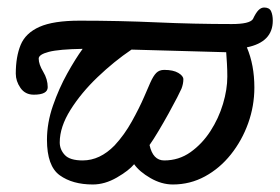

<svg xmlns="http://www.w3.org/2000/svg" viewBox="-20 -476 746 511"><path d="M227 15Q173 15 139 -9.5Q105 -34 105 -104Q105 -149 121 -195Q137 -241 159 -280.5Q181 -320 200 -346Q137 -345 110 -338Q83 -331 83 -320Q83 -305 95 -285Q107 -265 107 -244Q107 -224 70 -224Q47 -224 34.5 -242Q22 -260 22 -280Q22 -325 35 -356.5Q48 -388 85 -404.5Q122 -421 192 -421Q297 -421 397 -416.5Q497 -412 597 -412Q644 -412 653 -425Q661 -442 668 -449Q675 -456 683 -456Q697 -456 701.5 -446Q706 -436 706 -421Q706 -364 637 -350Q657 -303 657 -243Q657 -194 640.5 -148Q624 -102 594.5 -65Q565 -28 525.5 -6.5Q486 15 440 15Q410 15 380.5 -2Q351 -19 337 -39Q323 -22 291 -3.5Q259 15 227 15ZM200 -49Q246 -49 285 -89Q311 -117 331 -153Q351 -189 363.5 -218Q376 -247 380 -256Q388 -274 396 -282Q404 -290 417 -290Q441 -290 454.5 -282Q468 -274 468 -265Q468 -253 463 -240Q461 -235 451.5 -216.5Q442 -198 429 -174.5Q416 -151 402 -127.5Q388 -104 378 -90Q387 -49 417 -49Q456 -49 487 -71Q518 -93 540 -127Q562 -161 573.5 -199.5Q585 -238 585 -272Q585 -290 584 -307Q583 -324 582 -337L330 -344Q284 -313 240 -271Q196 -229 167.5 -183.5Q139 -138 139 -97Q139 -78 152.5 -63.5Q166 -49 200 -49Z"/></svg>

Font: Junicode SmExp
Style: Italic
Weight: 400
Width: 6
Italic angle: -11°
Designer: Peter S. Baker
Version: Version 2.205; ttfautohint (v1.8.4)